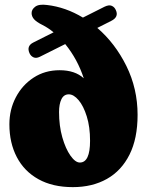

<svg xmlns="http://www.w3.org/2000/svg" viewBox="-20 -775 616 808"><path d="M104 -551.5Q91 -581.5 120 -596L205.5 -639Q182.5 -658 158.5 -670Q133.5 -682.5 123.2 -694.2Q113 -706 113 -720Q113 -735.5 128.5 -747Q144 -758.5 178 -754Q256 -745 329 -701L420.5 -747Q438.5 -755.5 450.2 -750.5Q462 -745.5 467.5 -732.5Q481 -703.5 448 -687L389.5 -657.5Q464.5 -593 511.8 -497.5Q559 -402 559 -291.5Q559 -192 525 -124.2Q491 -56.5 429.8 -22Q368.5 12.5 286.5 12.5Q201.5 12.5 141.8 -20.8Q82 -54 50.8 -113.8Q19.5 -173.5 19.5 -252Q19.5 -313.5 46.5 -365.2Q73.5 -417 121.2 -448.2Q169 -479.5 231 -479.5Q295.5 -479.5 332.5 -445.5Q306.5 -525.5 254.5 -589.5L147.5 -536Q132 -528.5 120.8 -533.8Q109.5 -539 104 -551.5ZM228.5 -303.5Q228.5 -245.5 242.2 -197.2Q256 -149 276.5 -120Q297 -91 316 -91Q359 -91 359 -182.5Q359 -241 345.2 -285Q331.5 -329 310.8 -353.5Q290 -378 269.5 -378Q248.5 -378 238.5 -357.5Q228.5 -337 228.5 -303.5Z"/></svg>

Font: Fraunces 72pt S100 Black
Style: Regular
Weight: 900
Version: Version 1.000; ttfautohint (v1.8.3)